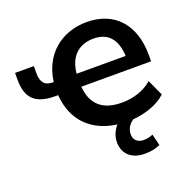

<svg xmlns="http://www.w3.org/2000/svg" viewBox="-132 -674 980 1000"><g transform="rotate(-20 358.0 -174.5)"><path d="M504.4 199.2C538.1 199.2 563 194.3 590.3 182.1L574.7 119.1C556.6 126.5 540.5 129.9 522.9 129.9C490.7 129.9 468.8 111.8 468.8 78.6C468.8 50.8 483.9 25.9 508.3 9.8C579.1 3.9 649.4 -20.5 691.9 -61L651.4 -149.9C606 -108.9 542.5 -91.8 482.9 -91.8C379.9 -91.8 319.8 -139.6 312 -242.2H698.7V-278.3C698.7 -445.8 606.4 -549.3 452.1 -549.3C308.6 -549.3 203.1 -457.5 185.1 -314H181.6C135.7 -314 116.2 -337.4 116.2 -387.7V-427.7H12.2V-388.2C12.2 -291.5 54.7 -242.2 166 -242.2H183.6C193.4 -100.1 282.2 -11.7 421.4 6.8C399.4 31.7 387.2 61.5 387.2 93.3C387.2 158.7 431.6 199.2 504.4 199.2ZM456.1 -456.1C535.6 -456.1 578.6 -409.7 584 -314H312C320.8 -406.7 374 -456.1 456.1 -456.1Z"/></g></svg>

Font: Winston SemiBold
Style: Regular
Weight: 600
Designer: Vernon Adams, Kim Jin-seong, David Berlow, Cristiano Sobral
Foundry: The Winston Project Authors
Version: Version 3.004